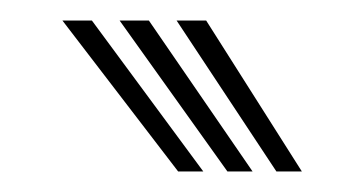

<svg xmlns="http://www.w3.org/2000/svg" viewBox="-20 -812 335 187"><path d="M153.5 -645 40.8 -792H69.5L178 -645ZM201.5 -645 96.5 -792H125L226 -645ZM249.2 -645 152 -792H180.8L274 -645Z"/></svg>

Font: Big Shoulders Inline Display Thin ExtraBold
Style: Regular
Weight: 800
Version: Version 2.002